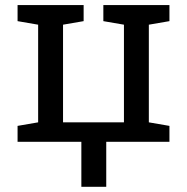

<svg xmlns="http://www.w3.org/2000/svg" viewBox="-20 -548 722 742"><path d="M294.4 173.8V0H47.9V-61.5L127.4 -75.2V-452.6L47.9 -466.3V-528.3H303.2V-466.3L223.6 -452.6V-75.2H459V-452.6L379.4 -466.3V-528.3H634.8V-466.3L555.2 -452.6V-75.2L634.8 -61.5V0H390.6V173.8Z"/></svg>

Font: Roboto Slab
Style: Regular
Weight: 400
Designer: Google
Version: Version 2.000; ttfautohint (v1.8.1.43-b0c9)